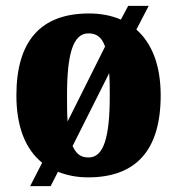

<svg xmlns="http://www.w3.org/2000/svg" viewBox="-20 -596 605 656"><path d="M124 -40 83 40H153L178 -9C209 3 242 10 281 10C444 10 529 -82 529 -270C529 -375 498 -449 446 -495L488 -576H418L393 -529C361 -543 324 -550 284 -550C121 -550 36 -458 36 -270C36 -163 67 -86 124 -40ZM339 -437 211 -181C209 -207 209 -237 209 -270C209 -410 229 -482 282 -482C311 -482 328 -468 339 -437ZM283 -58C255 -58 241 -70 228 -97L353 -346C355 -321 355 -295 355 -268C355 -129 335 -58 283 -58Z"/></svg>

Font: Noto Serif Georgian Condensed Black
Style: Regular
Weight: 900
Width: 3
Designer: Monotype Design Team, Akaki Razmadze
Foundry: Google LLC
Version: Version 2.003